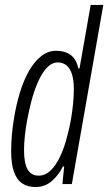

<svg xmlns="http://www.w3.org/2000/svg" viewBox="-20 -743 437 775"><path d="M123 12Q92 12 70 -2.5Q48 -17 36.5 -49Q25 -81 25 -132Q25 -165 28 -199.5Q31 -234 37 -268Q46 -323 61 -371.5Q76 -420 97.5 -457.5Q119 -495 146.5 -516.5Q174 -538 206 -538Q230 -538 248.5 -530.5Q267 -523 279 -507.5Q291 -492 296 -467H301L346 -723H397L270 0H232L239 -71H234Q218 -38 190 -13Q162 12 123 12ZM136 -34Q163 -34 185 -55.5Q207 -77 224 -114Q241 -151 252 -196Q261 -229 266.5 -261.5Q272 -294 275 -324.5Q278 -355 278 -382Q278 -420 270.5 -443.5Q263 -467 248.5 -479Q234 -491 213 -491Q190 -491 170 -470.5Q150 -450 134 -414Q118 -378 106 -332Q97 -297 90.5 -262.5Q84 -228 80.5 -196Q77 -164 77 -137Q77 -84 91.5 -59Q106 -34 136 -34Z"/></svg>

Font: Archivo ExtraCondensed ExtraLight
Style: Italic
Weight: 250
Width: 2
Italic angle: -10°
Designer: Hector Gatti
Foundry: Omnibus-Type
Version: Version 2.001